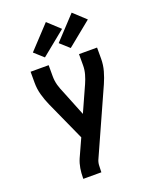

<svg xmlns="http://www.w3.org/2000/svg" viewBox="-177 -885 954 1189"><g transform="rotate(-20 300.0 -291.0)"><path d="M161 205V198Q161 167 166 136.5Q171 106 183 78L237 -41L119 -302Q103 -338 92 -377Q81 -416 81 -457V-530H200V-457Q200 -442 202 -427Q204 -412 208 -397.5Q212 -383 217.5 -369Q223 -355 229 -341L296 -174L372 -343Q384 -370 392 -398.5Q400 -427 400 -457V-530H519V-457Q519 -416 508 -377Q497 -338 481 -302L292 119Q283 137 281.5 157.5Q280 178 280 198V205ZM365 -583 305 -637 445 -787 525 -713ZM195 -583 135 -637 275 -787 355 -713Z"/></g></svg>

Font: Iosevka Curly Extended
Style: Bold
Weight: 700
Width: 7
Monospace: yes
Designer: Belleve Invis
Foundry: Belleve Invis
Version: Version 11.1.0; ttfautohint (v1.8.3)